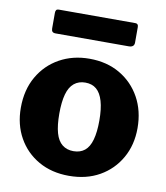

<svg xmlns="http://www.w3.org/2000/svg" viewBox="-84 -809 767 888"><g transform="rotate(10 300.0 -364.5)"><path d="M299 10Q218 10 156.5 -25Q95 -60 60.5 -121.5Q26 -183 26 -262Q26 -346 62 -408.5Q98 -471 160 -505.5Q222 -540 300 -540Q382 -540 443.5 -504Q505 -468 539.5 -405.5Q574 -343 574 -262Q574 -183 539 -121.5Q504 -60 442.5 -25Q381 10 299 10ZM300 -106Q332 -106 353 -123Q374 -140 384 -176Q394 -212 394 -266Q394 -321 383.5 -357Q373 -393 352.5 -410.5Q332 -428 300 -428Q269 -428 247.5 -410.5Q226 -393 216 -357Q206 -321 206 -266Q206 -211 216 -175.5Q226 -140 247.5 -123Q269 -106 300 -106ZM494 -723V-650Q494 -628 468 -628H125Q114 -628 109.5 -633Q105 -638 105 -648V-721Q105 -739 119 -739H480Q494 -739 494 -723Z"/></g></svg>

Font: Libre Franklin ExtraBold
Style: Regular
Weight: 800
Designer: Pablo Impallari, Rodrigo Fuenzalida, Nhung Nguyen
Foundry: Impallari Type
Version: Version 3.000